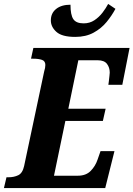

<svg xmlns="http://www.w3.org/2000/svg" viewBox="-41 -958 680 978"><path d="M-21 0 -8 -55H2Q30 -55 52 -65.5Q74 -76 82 -113L184 -594Q187 -603 188.5 -612Q190 -621 190 -627Q190 -647 173 -653Q156 -659 128 -659H117L129 -714H619L582 -526H511Q512 -531 513.5 -544.5Q515 -558 516.5 -571Q518 -584 518 -588Q518 -614 504 -632.5Q490 -651 457 -651H358L307 -404H497L483 -342H292L234 -63H356Q397 -63 421 -87.5Q445 -112 456 -145L471 -188H542L495 0ZM342 -770Q275 -770 246.5 -795.5Q218 -821 218 -854Q218 -891 245 -912.5Q272 -934 318 -934Q318 -882 332.5 -860.5Q347 -839 385 -839Q416 -839 440 -855Q464 -871 481.5 -894Q499 -917 510 -938L547 -913Q529 -879 502 -846Q475 -813 435.5 -791.5Q396 -770 342 -770Z"/></svg>

Font: Noto Serif Condensed ExtraBold
Style: Italic
Weight: 800
Width: 3
Italic angle: -12°
Designer: Monotype Design Team
Foundry: Monotype Imaging Inc.
Version: Version 2.014; ttfautohint (v1.8.4.7-5d5b)